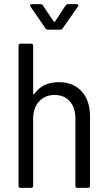

<svg xmlns="http://www.w3.org/2000/svg" viewBox="-20 -912 522 932"><path d="M417 -347V-10Q417 0 407 0H356Q346 0 346 -10V-337Q346 -389 319 -420Q292 -451 245 -451Q198 -451 169.5 -419.5Q141 -388 141 -335V-10Q141 0 131 0H80Q70 0 70 -10V-690Q70 -700 80 -700H131Q141 -700 141 -690V-457Q141 -455 142.5 -454Q144 -453 146 -455Q185 -513 266 -513Q336 -513 376.5 -468.5Q417 -424 417 -347ZM126 -885Q126 -892 135 -892H176Q184 -892 188 -886L241 -807Q242 -806 244 -806Q246 -806 247 -807L298 -885Q303 -892 310 -892H352Q358 -892 360 -888.5Q362 -885 358 -880L284 -774Q280 -768 272 -768H213Q205 -768 201 -774L128 -880Z"/></svg>

Font: Barlow Semi Condensed
Style: Regular
Weight: 400
Width: 4
Designer: Jeremy Tribby
Foundry: Tribby Type
Version: Version 1.408;December 10, 2018;FontCreator 11.5.0.2430 64-b